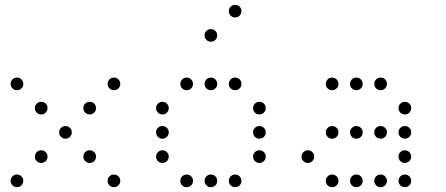

<svg xmlns="http://www.w3.org/2000/svg" viewBox="-20 -796 1840 792"><path d="M49 -476Q39 -476 31.5 -468.5Q24 -461 24 -451V-449Q24 -439 31.5 -431.5Q39 -424 49 -424H51Q61 -424 68.5 -431.5Q76 -439 76 -449V-451Q76 -461 68.5 -468.5Q61 -476 51 -476ZM449 -476Q439 -476 431.5 -468.5Q424 -461 424 -451V-449Q424 -439 431.5 -431.5Q439 -424 449 -424H451Q461 -424 468.5 -431.5Q476 -439 476 -449V-451Q476 -461 468.5 -468.5Q461 -476 451 -476ZM149 -376Q139 -376 131.5 -368.5Q124 -361 124 -351V-349Q124 -339 131.5 -331.5Q139 -324 149 -324H151Q161 -324 168.5 -331.5Q176 -339 176 -349V-351Q176 -361 168.5 -368.5Q161 -376 151 -376ZM349 -376Q339 -376 331.5 -368.5Q324 -361 324 -351V-349Q324 -339 331.5 -331.5Q339 -324 349 -324H351Q361 -324 368.5 -331.5Q376 -339 376 -349V-351Q376 -361 368.5 -368.5Q361 -376 351 -376ZM249 -276Q239 -276 231.5 -268.5Q224 -261 224 -251V-249Q224 -239 231.5 -231.5Q239 -224 249 -224H251Q261 -224 268.5 -231.5Q276 -239 276 -249V-251Q276 -261 268.5 -268.5Q261 -276 251 -276ZM149 -176Q139 -176 131.5 -168.5Q124 -161 124 -151V-149Q124 -139 131.5 -131.5Q139 -124 149 -124H151Q161 -124 168.5 -131.5Q176 -139 176 -149V-151Q176 -161 168.5 -168.5Q161 -176 151 -176ZM349 -176Q339 -176 331.5 -168.5Q324 -161 324 -151V-149Q324 -139 331.5 -131.5Q339 -124 349 -124H351Q361 -124 368.5 -131.5Q376 -139 376 -149V-151Q376 -161 368.5 -168.5Q361 -176 351 -176ZM49 -76Q39 -76 31.5 -68.5Q24 -61 24 -51V-49Q24 -39 31.5 -31.5Q39 -24 49 -24H51Q61 -24 68.5 -31.5Q76 -39 76 -49V-51Q76 -61 68.5 -68.5Q61 -76 51 -76ZM449 -76Q439 -76 431.5 -68.5Q424 -61 424 -51V-49Q424 -39 431.5 -31.5Q439 -24 449 -24H451Q461 -24 468.5 -31.5Q476 -39 476 -49V-51Q476 -61 468.5 -68.5Q461 -76 451 -76Z M949 -776Q939 -776 931.5 -768.5Q924 -761 924 -751V-749Q924 -739 931.5 -731.5Q939 -724 949 -724H951Q961 -724 968.5 -731.5Q976 -739 976 -749V-751Q976 -761 968.5 -768.5Q961 -776 951 -776ZM849 -676Q839 -676 831.5 -668.5Q824 -661 824 -651V-649Q824 -639 831.5 -631.5Q839 -624 849 -624H851Q861 -624 868.5 -631.5Q876 -639 876 -649V-651Q876 -661 868.5 -668.5Q861 -676 851 -676ZM749 -476Q739 -476 731.5 -468.5Q724 -461 724 -451V-449Q724 -439 731.5 -431.5Q739 -424 749 -424H751Q761 -424 768.5 -431.5Q776 -439 776 -449V-451Q776 -461 768.5 -468.5Q761 -476 751 -476ZM849 -476Q839 -476 831.5 -468.5Q824 -461 824 -451V-449Q824 -439 831.5 -431.5Q839 -424 849 -424H851Q861 -424 868.5 -431.5Q876 -439 876 -449V-451Q876 -461 868.5 -468.5Q861 -476 851 -476ZM949 -476Q939 -476 931.5 -468.5Q924 -461 924 -451V-449Q924 -439 931.5 -431.5Q939 -424 949 -424H951Q961 -424 968.5 -431.5Q976 -439 976 -449V-451Q976 -461 968.5 -468.5Q961 -476 951 -476ZM649 -376Q639 -376 631.5 -368.5Q624 -361 624 -351V-349Q624 -339 631.5 -331.5Q639 -324 649 -324H651Q661 -324 668.5 -331.5Q676 -339 676 -349V-351Q676 -361 668.5 -368.5Q661 -376 651 -376ZM1049 -376Q1039 -376 1031.5 -368.5Q1024 -361 1024 -351V-349Q1024 -339 1031.5 -331.5Q1039 -324 1049 -324H1051Q1061 -324 1068.5 -331.5Q1076 -339 1076 -349V-351Q1076 -361 1068.5 -368.5Q1061 -376 1051 -376ZM649 -276Q639 -276 631.5 -268.5Q624 -261 624 -251V-249Q624 -239 631.5 -231.5Q639 -224 649 -224H651Q661 -224 668.5 -231.5Q676 -239 676 -249V-251Q676 -261 668.5 -268.5Q661 -276 651 -276ZM1049 -276Q1039 -276 1031.5 -268.5Q1024 -261 1024 -251V-249Q1024 -239 1031.5 -231.5Q1039 -224 1049 -224H1051Q1061 -224 1068.5 -231.5Q1076 -239 1076 -249V-251Q1076 -261 1068.5 -268.5Q1061 -276 1051 -276ZM649 -176Q639 -176 631.5 -168.5Q624 -161 624 -151V-149Q624 -139 631.5 -131.5Q639 -124 649 -124H651Q661 -124 668.5 -131.5Q676 -139 676 -149V-151Q676 -161 668.5 -168.5Q661 -176 651 -176ZM1049 -176Q1039 -176 1031.5 -168.5Q1024 -161 1024 -151V-149Q1024 -139 1031.5 -131.5Q1039 -124 1049 -124H1051Q1061 -124 1068.5 -131.5Q1076 -139 1076 -149V-151Q1076 -161 1068.5 -168.5Q1061 -176 1051 -176ZM749 -76Q739 -76 731.5 -68.5Q724 -61 724 -51V-49Q724 -39 731.5 -31.5Q739 -24 749 -24H751Q761 -24 768.5 -31.5Q776 -39 776 -49V-51Q776 -61 768.5 -68.5Q761 -76 751 -76ZM849 -76Q839 -76 831.5 -68.5Q824 -61 824 -51V-49Q824 -39 831.5 -31.5Q839 -24 849 -24H851Q861 -24 868.5 -31.5Q876 -39 876 -49V-51Q876 -61 868.5 -68.5Q861 -76 851 -76ZM949 -76Q939 -76 931.5 -68.5Q924 -61 924 -51V-49Q924 -39 931.5 -31.5Q939 -24 949 -24H951Q961 -24 968.5 -31.5Q976 -39 976 -49V-51Q976 -61 968.5 -68.5Q961 -76 951 -76Z M1349 -476Q1339 -476 1331.5 -468.5Q1324 -461 1324 -451V-449Q1324 -439 1331.5 -431.5Q1339 -424 1349 -424H1351Q1361 -424 1368.5 -431.5Q1376 -439 1376 -449V-451Q1376 -461 1368.5 -468.5Q1361 -476 1351 -476ZM1449 -476Q1439 -476 1431.5 -468.5Q1424 -461 1424 -451V-449Q1424 -439 1431.5 -431.5Q1439 -424 1449 -424H1451Q1461 -424 1468.5 -431.5Q1476 -439 1476 -449V-451Q1476 -461 1468.5 -468.5Q1461 -476 1451 -476ZM1549 -476Q1539 -476 1531.5 -468.5Q1524 -461 1524 -451V-449Q1524 -439 1531.5 -431.5Q1539 -424 1549 -424H1551Q1561 -424 1568.5 -431.5Q1576 -439 1576 -449V-451Q1576 -461 1568.5 -468.5Q1561 -476 1551 -476ZM1649 -376Q1639 -376 1631.5 -368.5Q1624 -361 1624 -351V-349Q1624 -339 1631.5 -331.5Q1639 -324 1649 -324H1651Q1661 -324 1668.5 -331.5Q1676 -339 1676 -349V-351Q1676 -361 1668.5 -368.5Q1661 -376 1651 -376ZM1349 -276Q1339 -276 1331.5 -268.5Q1324 -261 1324 -251V-249Q1324 -239 1331.5 -231.5Q1339 -224 1349 -224H1351Q1361 -224 1368.5 -231.5Q1376 -239 1376 -249V-251Q1376 -261 1368.5 -268.5Q1361 -276 1351 -276ZM1449 -276Q1439 -276 1431.5 -268.5Q1424 -261 1424 -251V-249Q1424 -239 1431.5 -231.5Q1439 -224 1449 -224H1451Q1461 -224 1468.5 -231.5Q1476 -239 1476 -249V-251Q1476 -261 1468.5 -268.5Q1461 -276 1451 -276ZM1549 -276Q1539 -276 1531.5 -268.5Q1524 -261 1524 -251V-249Q1524 -239 1531.5 -231.5Q1539 -224 1549 -224H1551Q1561 -224 1568.5 -231.5Q1576 -239 1576 -249V-251Q1576 -261 1568.5 -268.5Q1561 -276 1551 -276ZM1649 -276Q1639 -276 1631.5 -268.5Q1624 -261 1624 -251V-249Q1624 -239 1631.5 -231.5Q1639 -224 1649 -224H1651Q1661 -224 1668.5 -231.5Q1676 -239 1676 -249V-251Q1676 -261 1668.5 -268.5Q1661 -276 1651 -276ZM1249 -176Q1239 -176 1231.5 -168.5Q1224 -161 1224 -151V-149Q1224 -139 1231.5 -131.5Q1239 -124 1249 -124H1251Q1261 -124 1268.5 -131.5Q1276 -139 1276 -149V-151Q1276 -161 1268.5 -168.5Q1261 -176 1251 -176ZM1649 -176Q1639 -176 1631.5 -168.5Q1624 -161 1624 -151V-149Q1624 -139 1631.5 -131.5Q1639 -124 1649 -124H1651Q1661 -124 1668.5 -131.5Q1676 -139 1676 -149V-151Q1676 -161 1668.5 -168.5Q1661 -176 1651 -176ZM1349 -76Q1339 -76 1331.5 -68.5Q1324 -61 1324 -51V-49Q1324 -39 1331.5 -31.5Q1339 -24 1349 -24H1351Q1361 -24 1368.5 -31.5Q1376 -39 1376 -49V-51Q1376 -61 1368.5 -68.5Q1361 -76 1351 -76ZM1449 -76Q1439 -76 1431.5 -68.5Q1424 -61 1424 -51V-49Q1424 -39 1431.5 -31.5Q1439 -24 1449 -24H1451Q1461 -24 1468.5 -31.5Q1476 -39 1476 -49V-51Q1476 -61 1468.5 -68.5Q1461 -76 1451 -76ZM1549 -76Q1539 -76 1531.5 -68.5Q1524 -61 1524 -51V-49Q1524 -39 1531.5 -31.5Q1539 -24 1549 -24H1551Q1561 -24 1568.5 -31.5Q1576 -39 1576 -49V-51Q1576 -61 1568.5 -68.5Q1561 -76 1551 -76ZM1649 -76Q1639 -76 1631.5 -68.5Q1624 -61 1624 -51V-49Q1624 -39 1631.5 -31.5Q1639 -24 1649 -24H1651Q1661 -24 1668.5 -31.5Q1676 -39 1676 -49V-51Q1676 -61 1668.5 -68.5Q1661 -76 1651 -76Z"/></svg>

Font: Doto Rounded
Style: Regular
Weight: 400
Monospace: yes
Version: Version 1.000